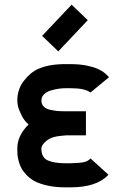

<svg xmlns="http://www.w3.org/2000/svg" viewBox="-20 -785 565 817"><path d="M364.7 -391.1Q342.3 -409.7 279.3 -409.7H257.8Q245.1 -409.7 230.2 -407.5Q215.3 -405.3 197.5 -400.4Q179.7 -395.5 168 -384.3Q156.2 -373 156.2 -357.4Q156.2 -341.8 165.8 -331.8Q175.3 -321.8 193.1 -317.9Q210.9 -314 225.1 -312.7Q239.3 -311.5 259.8 -311.5H345.7V-209H259.8Q228.5 -207 207.3 -201.2Q186 -195.3 169.4 -178.2Q156.2 -164.1 156.2 -154.8V-146.5Q158.7 -112.8 184.1 -102.1Q210.9 -90.3 257.8 -90.3H279.3Q321.8 -91.3 338.1 -95.2Q354.5 -99.1 365.2 -110.8L441.4 -41.5Q392.6 12.2 279.3 12.2H257.8Q217.3 12.2 184.3 5.1Q151.4 -2 130.6 -12.5Q109.9 -22.9 94.5 -38.8Q79.1 -54.7 71.5 -68.4Q64 -82 59.6 -99.1Q55.2 -116.2 54.4 -125.7Q53.7 -135.3 53.7 -146.5V-154.8Q53.7 -207.5 101.6 -255.4Q82 -272 70.1 -297.4Q58.1 -322.8 55.9 -336.2Q53.7 -349.6 53.7 -357.4Q53.7 -405.3 82 -441.7Q110.4 -478 143.6 -492.2Q189.5 -512.2 257.8 -512.2H279.3Q299.3 -512.2 317.4 -510.5Q335.4 -508.8 349.4 -505.9Q363.3 -502.9 375.2 -499.5Q387.2 -496.1 396.7 -491.5Q406.2 -486.8 413.1 -482.9Q419.9 -479 425.5 -474.1Q431.2 -469.2 434.1 -466.6Q437 -463.9 440.4 -460L443.8 -456.5ZM228 -566.4 159.2 -632.3 284.7 -765.1 353.5 -699.2Z"/></svg>

Font: Anka/Coder Condensed
Style: Bold
Weight: 700
Width: 4
Monospace: yes
Version: Version 001.100